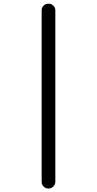

<svg xmlns="http://www.w3.org/2000/svg" viewBox="-20 -830 540 1069"><path d="M211.9 181.6V-772.5Q211.9 -788.1 223.1 -798.8Q234.4 -809.6 250 -809.6Q265.6 -809.6 276.9 -798.8Q288.1 -788.1 288.1 -772.5V181.6Q288.1 197.3 276.9 208.5Q265.6 219.7 250 219.7Q234.4 219.7 223.1 209Q211.9 198.2 211.9 181.6Z"/></svg>

Font: Rounded-X Mgen+ 1m regular
Style: Regular
Weight: 400
Designer: [Source Han Sans]
Ryoko NISHIZUKA  (kana & ideographs); Paul D. Hunt (Latin, Greek & Cyrillic); Wenlong ZHANG  (bopomofo
Version: Version 1.059.20150602